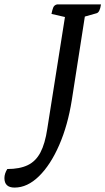

<svg xmlns="http://www.w3.org/2000/svg" viewBox="-138 -661 477 869"><path d="M-72 188Q-118 188 -118 145Q-118 125 -105 104Q-49 104 -12.5 86.5Q24 69 45 29Q66 -11 76 -78L156 -584L95 -598Q98 -614 102.5 -626Q107 -638 120 -641H319Q314 -605 299 -601L246 -586L187 -208Q169 -94 130 -4.5Q91 85 38.5 136.5Q-14 188 -72 188Z"/></svg>

Font: Petrona Medium
Style: Italic
Weight: 500
Italic angle: -9°
Designer: Ringo R. Seeber
Foundry: Ringo R. Seeber
Version: Version 2.001; ttfautohint (v1.8.3)